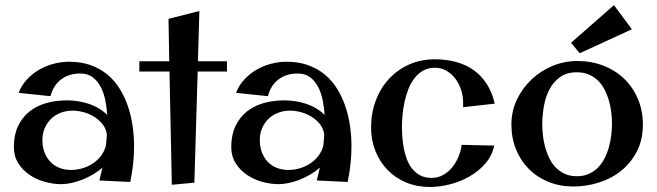

<svg xmlns="http://www.w3.org/2000/svg" viewBox="-20 -725 2618 765"><path d="M376 -5.9 388.2 -57.1Q371.1 -42 350.3 -29.8Q329.6 -17.6 307.6 -9Q285.6 -0.5 263.9 4.2Q242.2 8.8 224.1 8.8Q192.4 8.8 158.7 -0.5Q125 -9.8 97.7 -28.3Q70.3 -46.9 52.7 -74.7Q35.2 -102.5 35.2 -139.2Q35.2 -187 51.8 -222.2Q68.4 -257.3 96.9 -280.3Q125.5 -303.2 164.1 -314.2Q202.6 -325.2 247.1 -325.2Q268.1 -325.2 290 -321.8Q312 -318.4 333 -311.5Q354 -304.7 373 -293.5Q392.1 -282.2 407.2 -267.1Q405.8 -293.5 400.1 -322.8Q394.5 -352.1 382.6 -376.2Q370.6 -400.4 350.6 -416.3Q330.6 -432.1 299.8 -432.1Q254.9 -432.1 223.9 -408.9Q192.9 -385.7 181.2 -341.8L54.2 -355Q65.9 -385.3 87.4 -408.4Q108.9 -431.6 136 -447.3Q163.1 -462.9 193.8 -470.9Q224.6 -479 255.9 -479Q303.7 -479 341.6 -465.3Q379.4 -451.7 408.2 -427.7Q437 -403.8 457 -371.3Q477.1 -338.9 489.7 -301.5Q502.4 -264.2 508.3 -223.4Q514.2 -182.6 514.2 -142.1Q514.2 -106 510.3 -70.6Q506.3 -35.2 499 0ZM401.9 -144Q403.3 -155.3 404.1 -166Q404.8 -176.8 405.8 -188Q403.3 -210.9 389.6 -228.8Q376 -246.6 356.4 -259Q336.9 -271.5 314 -277.8Q291 -284.2 269 -284.2Q243.7 -284.2 221.7 -275.6Q199.7 -267.1 183.6 -251.5Q167.5 -235.8 158.2 -214.4Q148.9 -192.9 148.9 -167Q148.9 -140.6 157 -118.9Q165 -97.2 179.7 -81.3Q194.3 -65.4 215.6 -56.6Q236.8 -47.9 263.2 -47.9Q286.6 -47.9 309.1 -54.7Q331.5 -61.5 350.3 -74Q369.1 -86.4 382.6 -104.2Q396 -122.1 401.9 -144Z M774.4 -681.2 768.6 -481H884.3V-439.9H767.6L754.4 2.9L664.6 11.2L655.3 -439.9H535.2V-481H654.3L651.4 -649.9Z M1242.2 -5.9 1254.4 -57.1Q1237.3 -42 1216.6 -29.8Q1195.8 -17.6 1173.8 -9Q1151.9 -0.5 1130.1 4.2Q1108.4 8.8 1090.3 8.8Q1058.6 8.8 1024.9 -0.5Q991.2 -9.8 963.9 -28.3Q936.5 -46.9 918.9 -74.7Q901.4 -102.5 901.4 -139.2Q901.4 -187 918 -222.2Q934.6 -257.3 963.1 -280.3Q991.7 -303.2 1030.3 -314.2Q1068.8 -325.2 1113.3 -325.2Q1134.3 -325.2 1156.2 -321.8Q1178.2 -318.4 1199.2 -311.5Q1220.2 -304.7 1239.3 -293.5Q1258.3 -282.2 1273.4 -267.1Q1272 -293.5 1266.4 -322.8Q1260.7 -352.1 1248.8 -376.2Q1236.8 -400.4 1216.8 -416.3Q1196.8 -432.1 1166 -432.1Q1121.1 -432.1 1090.1 -408.9Q1059.1 -385.7 1047.4 -341.8L920.4 -355Q932.1 -385.3 953.6 -408.4Q975.1 -431.6 1002.2 -447.3Q1029.3 -462.9 1060.1 -470.9Q1090.8 -479 1122.1 -479Q1169.9 -479 1207.8 -465.3Q1245.6 -451.7 1274.4 -427.7Q1303.2 -403.8 1323.2 -371.3Q1343.3 -338.9 1356 -301.5Q1368.7 -264.2 1374.5 -223.4Q1380.4 -182.6 1380.4 -142.1Q1380.4 -106 1376.5 -70.6Q1372.6 -35.2 1365.2 0ZM1268.1 -144Q1269.5 -155.3 1270.3 -166Q1271 -176.8 1272 -188Q1269.5 -210.9 1255.9 -228.8Q1242.2 -246.6 1222.7 -259Q1203.1 -271.5 1180.2 -277.8Q1157.2 -284.2 1135.3 -284.2Q1109.9 -284.2 1087.9 -275.6Q1065.9 -267.1 1049.8 -251.5Q1033.7 -235.8 1024.4 -214.4Q1015.1 -192.9 1015.1 -167Q1015.1 -140.6 1023.2 -118.9Q1031.2 -97.2 1045.9 -81.3Q1060.5 -65.4 1081.8 -56.6Q1103 -47.9 1129.4 -47.9Q1152.8 -47.9 1175.3 -54.7Q1197.8 -61.5 1216.6 -74Q1235.4 -86.4 1248.8 -104.2Q1262.2 -122.1 1268.1 -144Z M1951.2 -312 1825.2 -297.9V-317.9Q1825.2 -341.3 1817.6 -365.5Q1810.1 -389.6 1795.7 -409.7Q1781.2 -429.7 1760.3 -442.4Q1739.3 -455.1 1712.4 -455.1Q1686 -455.1 1666 -443.6Q1646 -432.1 1631.3 -413.3Q1616.7 -394.5 1607.2 -370.1Q1597.7 -345.7 1592 -319.8Q1586.4 -293.9 1584 -268.6Q1581.5 -243.2 1581.5 -222.2Q1581.5 -202.6 1583 -179.9Q1584.5 -157.2 1588.9 -134.3Q1593.3 -111.3 1601.3 -90.1Q1609.4 -68.8 1622.6 -52.5Q1635.7 -36.1 1654.5 -26.1Q1673.3 -16.1 1699.2 -16.1Q1725.1 -16.1 1746.3 -28.3Q1767.6 -40.5 1783 -59.8Q1798.3 -79.1 1807.6 -102.5Q1816.9 -126 1819.3 -147.9L1949.2 -145Q1940.4 -104 1913.6 -73.2Q1886.7 -42.5 1850.3 -21.7Q1814 -1 1772.5 9.5Q1731 20 1692.4 20Q1641.1 20 1598.1 2Q1555.2 -16.1 1524.2 -47.9Q1493.2 -79.6 1475.8 -123.3Q1458.5 -167 1458.5 -217.8Q1458.5 -274.4 1477.1 -324Q1495.6 -373.5 1529.3 -410.2Q1563 -446.8 1609.6 -467.8Q1656.2 -488.8 1712.4 -488.8Q1758.3 -488.8 1797.6 -478Q1836.9 -467.3 1867.7 -445.3Q1898.4 -423.3 1919.7 -390.1Q1940.9 -356.9 1951.2 -312Z M2541.5 -228Q2541.5 -168.9 2518.3 -123.3Q2495.1 -77.6 2456.8 -46.1Q2418.5 -14.6 2368.2 1.7Q2317.9 18.1 2263.7 18.1Q2210 18.1 2164.8 -0.5Q2119.6 -19 2086.9 -52Q2054.2 -85 2035.9 -130.1Q2017.6 -175.3 2017.6 -229Q2017.6 -281.7 2039.3 -327.6Q2061 -373.5 2097.4 -408Q2133.8 -442.4 2181.2 -462.2Q2228.5 -481.9 2280.3 -481.9Q2336.4 -481.9 2384.3 -463.4Q2432.1 -444.8 2467 -411.1Q2502 -377.4 2521.7 -330.8Q2541.5 -284.2 2541.5 -228ZM2418.5 -232.9Q2418.5 -254.9 2415.5 -278.6Q2412.6 -302.2 2406 -325Q2399.4 -347.7 2388.9 -367.9Q2378.4 -388.2 2362.8 -403.6Q2347.2 -418.9 2326.2 -428Q2305.2 -437 2278.3 -437Q2237.3 -437 2210.4 -417.2Q2183.6 -397.5 2168.2 -366.9Q2152.8 -336.4 2146.7 -299.8Q2140.6 -263.2 2140.6 -230Q2140.6 -208 2143.3 -184.3Q2146 -160.6 2152.3 -137.7Q2158.7 -114.7 2168.9 -94Q2179.2 -73.2 2194.6 -57.4Q2210 -41.5 2230.7 -32.2Q2251.5 -22.9 2278.3 -22.9Q2305.7 -22.9 2326.7 -32.5Q2347.7 -42 2363 -57.9Q2378.4 -73.7 2389.2 -95Q2399.9 -116.2 2406.2 -139.4Q2412.6 -162.6 2415.5 -186.8Q2418.5 -210.9 2418.5 -232.9ZM2497.6 -608.4 2289.6 -512.7 2255.4 -554.7 2426.3 -704.6Z"/></svg>

Font: Original Surfer
Style: Regular
Weight: 400
Designer: Astigmatic (AOETI)
Foundry: Astigmatic (AOETI)
Version: Version 1.001